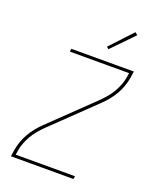

<svg xmlns="http://www.w3.org/2000/svg" viewBox="-172 -1061 944 1160"><g transform="rotate(20 300.0 -481.0)"><path d="M43 0 50 -46Q55 -73 64.5 -100Q74 -127 88.5 -152Q103 -177 121.5 -200Q140 -223 161 -243L433 -505Q453 -525 470.5 -546Q488 -567 501.5 -590.5Q515 -614 524.5 -639Q534 -664 538 -689L542 -716H161L164 -735H566L559 -689Q554 -662 544.5 -635Q535 -608 520.5 -583Q506 -558 487.5 -535Q469 -512 448 -492L176 -230Q156 -210 138.5 -189Q121 -168 107.5 -144.5Q94 -121 84.5 -96Q75 -71 71 -46L67 -19H448L445 0ZM375 -809 362 -821 494 -962 510 -948Z"/></g></svg>

Font: Iosevka Curly Thin Extended
Style: Italic
Weight: 100
Width: 7
Italic angle: -9°
Monospace: yes
Designer: Belleve Invis
Foundry: Belleve Invis
Version: Version 11.1.0; ttfautohint (v1.8.3)